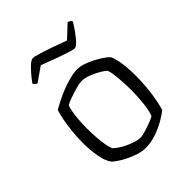

<svg xmlns="http://www.w3.org/2000/svg" viewBox="-195 -806 921 921"><g transform="rotate(-45 265.0 -346.0)"><path d="M257 0Q235 0 209.5 -8Q184 -16 160.5 -27.5Q137 -39 119.5 -51Q102 -63 94 -71Q76 -96 68.5 -140.5Q61 -185 61 -228Q61 -269 65 -307Q69 -345 75 -376Q81 -407 88 -428Q104 -437 128.5 -449.5Q153 -462 181.5 -473.5Q210 -485 239.5 -492.5Q269 -500 294 -500Q311 -500 333.5 -492.5Q356 -485 379 -473Q402 -461 420.5 -448.5Q439 -436 447 -426Q455 -410 460 -385.5Q465 -361 467 -333.5Q469 -306 469 -279Q469 -219 461 -163.5Q453 -108 442 -73Q429 -63 409.5 -50.5Q390 -38 365.5 -26.5Q341 -15 313.5 -7.5Q286 0 257 0ZM274 -53Q288 -53 311.5 -60Q335 -67 356.5 -75.5Q378 -84 385 -89Q395 -112 400 -157Q405 -202 405 -246Q405 -277 403 -306Q401 -335 398 -357.5Q395 -380 390 -391Q383 -399 361.5 -412Q340 -425 314 -435Q288 -445 268 -445Q253 -445 227.5 -438Q202 -431 178 -422.5Q154 -414 142 -407Q136 -395 132 -371.5Q128 -348 126 -321Q124 -294 124 -268Q124 -234 126.5 -202Q129 -170 133.5 -146Q138 -122 144 -112Q151 -105 166 -94.5Q181 -84 200 -75Q219 -66 238.5 -59.5Q258 -53 274 -53ZM354 -579Q345 -579 315.5 -588.5Q286 -598 249.5 -611.5Q213 -625 182 -637L109 -586Q105 -588 99.5 -592Q94 -596 91 -603Q104 -621 121 -641Q138 -661 153.5 -674.5Q169 -688 179 -688Q190 -688 219.5 -679Q249 -670 286 -657Q323 -644 355 -632L419 -692Q426 -691 431.5 -686.5Q437 -682 440 -678Q428 -657 411.5 -634Q395 -611 379.5 -595Q364 -579 354 -579Z"/></g></svg>

Font: Texturina Medium 12pt Thin
Style: Regular
Weight: 250
Version: Version 1.002